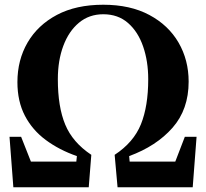

<svg xmlns="http://www.w3.org/2000/svg" viewBox="-20 -787 866 807"><path d="M36.1 0 20 -211.9H68.8L109.9 -107.9H300.8L303.2 -130.9Q229 -156.7 172.6 -198.5Q116.2 -240.2 84.7 -300.5Q53.2 -360.8 53.2 -441.9Q53.2 -534.7 95.9 -608.2Q138.7 -681.6 219.2 -724.4Q299.8 -767.1 414.1 -767.1Q527.3 -767.1 607.7 -724.1Q688 -681.2 730.5 -607.9Q772.9 -534.7 772.9 -443.8Q772.9 -327.1 705.1 -250Q637.2 -172.9 522.9 -130.9L524.9 -107.9H716.8L756.8 -211.9H806.2L790 0H474.1L461.9 -136.2Q541.5 -188.5 572.3 -264.6Q603 -340.8 603 -454.1Q603 -529.8 581.5 -591.8Q560.1 -653.8 518.1 -690.4Q476.1 -727.1 414.1 -727.1Q354.5 -727.1 311.8 -691.4Q269 -655.8 246.1 -594.2Q223.1 -532.7 223.1 -454.1Q223.1 -337.9 254.2 -263.2Q285.2 -188.5 363.8 -136.2L353 0Z"/></svg>

Font: Source Han Serif TW Heavy
Style: Regular
Weight: 900
Designer: Ryoko NISHIZUKA Ë•øÂ°öÊ∂ºÂ≠ê (kana & ideographs); Frank Grie√ühammer (Latin, Greek & Cyrillic); Wenlong ZHANG Âº†ÊñáÈæô 
Foundry: Adobe
Version: Version 2.003;hotconv 1.1.1;makeotfexe 2.6.0